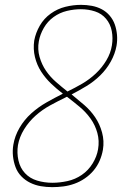

<svg xmlns="http://www.w3.org/2000/svg" viewBox="-20 -763 540 791"><path d="M195 8Q171 8 148 4Q125 0 104.5 -10Q84 -20 68 -36.5Q52 -53 44 -74.5Q36 -96 33.5 -119.5Q31 -143 35 -167Q41 -203 60.5 -236.5Q80 -270 109 -296Q138 -322 171.5 -341Q205 -360 239 -377Q213 -397 190 -419Q167 -441 149.5 -468Q132 -495 124 -528Q116 -561 121 -596Q127 -628 144 -657.5Q161 -687 189 -707Q217 -727 249.5 -735Q282 -743 314 -743Q336 -743 358 -739Q380 -735 399 -725Q418 -715 432 -698.5Q446 -682 453 -662Q460 -642 462 -619.5Q464 -597 460 -574Q454 -541 436.5 -509.5Q419 -478 393 -452.5Q367 -427 336.5 -408.5Q306 -390 275 -374Q301 -353 327 -330.5Q353 -308 372 -280Q391 -252 400.5 -217Q410 -182 404 -146Q400 -123 390.5 -101Q381 -79 365.5 -60.5Q350 -42 329.5 -28Q309 -14 286.5 -6Q264 2 241 5Q218 8 195 8ZM258 -386Q289 -401 319 -418.5Q349 -436 374.5 -460Q400 -484 418 -514Q436 -544 441 -576Q446 -606 440.5 -635Q435 -664 417 -685.5Q399 -707 371.5 -716Q344 -725 313 -725Q285 -725 255.5 -718Q226 -711 201 -693Q176 -675 160.5 -648Q145 -621 140 -593Q134 -560 143 -528.5Q152 -497 169.5 -471.5Q187 -446 210.5 -425.5Q234 -405 258 -386ZM196 -10Q226 -10 258 -17Q290 -24 317 -42.5Q344 -61 361.5 -89.5Q379 -118 384 -148Q390 -183 381 -215.5Q372 -248 353 -274.5Q334 -301 309 -322Q284 -343 259 -362L257 -364H255L252 -363L251 -362Q218 -346 186 -328.5Q154 -311 126.5 -286.5Q99 -262 79.5 -230.5Q60 -199 54 -165Q49 -133 56 -102Q63 -71 83 -49.5Q103 -28 133 -19Q163 -10 196 -10Z"/></svg>

Font: Iosevka Term Curly Th Obl
Style: Regular
Weight: 100
Italic angle: -9°
Designer: Belleve Invis
Foundry: Belleve Invis
Version: Version 32.3.0